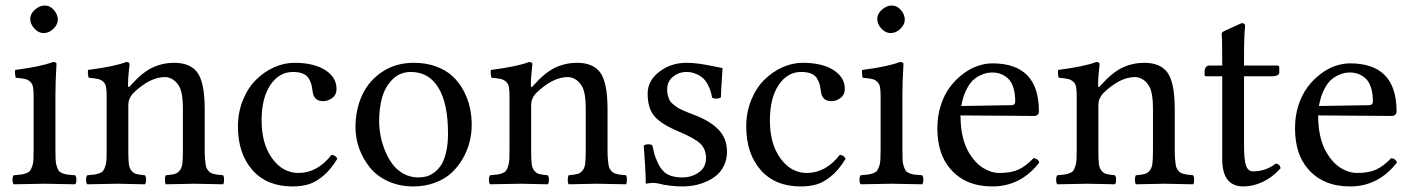

<svg xmlns="http://www.w3.org/2000/svg" viewBox="-20 -667 5131 697"><path d="M89.8 -599.1Q89.8 -616.7 106.9 -631.8Q124 -647 142.1 -647Q161.6 -647 175.8 -630.6Q189.9 -614.3 189.9 -595.2Q189.9 -578.6 174.1 -562.7Q158.2 -546.9 138.2 -546.9Q120.1 -546.9 105 -563.2Q89.8 -579.6 89.8 -599.1ZM181.2 -122.1Q181.2 -100.6 181.9 -86.9Q182.6 -73.2 186.3 -62.5Q189.9 -51.8 193.8 -46.6Q197.8 -41.5 207.3 -37.8Q216.8 -34.2 226.1 -33Q235.4 -31.7 252.9 -30.8Q257.3 -26.4 257.3 -14.4Q257.3 -2.4 252.9 2Q167 0 142.1 0Q113.8 0 29.8 2Q25.4 -2.4 25.4 -14.4Q25.4 -26.4 29.8 -30.8Q47.9 -32.2 56.6 -33.4Q65.4 -34.7 75.4 -38.3Q85.4 -42 89.1 -47.1Q92.8 -52.2 96.7 -62.7Q100.6 -73.2 101.3 -86.9Q102.1 -100.6 102.1 -122.1V-316.9Q102.1 -339.4 99.9 -351.1Q97.7 -362.8 89.6 -370.4Q81.5 -377.9 70.6 -380.4Q59.6 -382.8 37.1 -384.8Q35.6 -389.6 34.7 -398.9Q33.7 -408.2 35.2 -413.1Q129.9 -425.3 171.9 -441.9Q185.1 -441.9 185.1 -435.1Q181.2 -371.1 181.2 -321.3Z M455.1 -357.9Q497.6 -405.3 534.4 -422.1Q571.3 -439 612.8 -439Q669.4 -439 695.8 -404.8Q723.1 -368.2 723.1 -271V-122.1Q723.1 -104 724.1 -91.6Q725.1 -79.1 726.6 -69.1Q728 -59.1 731.9 -53.2Q735.8 -47.4 740 -43.2Q744.1 -39.1 752.4 -36.6Q760.7 -34.2 768.6 -33Q776.4 -31.7 790 -30.8Q793.5 -26.4 793.5 -14.4Q793.5 -2.4 790 2Q704.1 0 684.1 0Q666 0 582 2Q578.6 -2.4 578.6 -14.4Q578.6 -26.4 582 -30.8Q604 -32.7 614 -35.4Q624 -38.1 632.1 -47.6Q640.1 -57.1 642.1 -73.7Q644 -90.3 644 -122.1V-273.9Q644 -326.2 631.8 -351.1Q623 -368.2 608.6 -377.7Q594.2 -387.2 579.1 -387.2Q523.4 -387.2 462.9 -328.1Q445.8 -309.1 445.8 -286.1V-122.1Q445.8 -90.3 447.5 -73.7Q449.2 -57.1 457 -47.6Q464.8 -38.1 474.6 -35.4Q484.4 -32.7 505.9 -30.8Q510.3 -26.4 510.3 -14.4Q510.3 -2.4 505.9 2Q421.9 0 407.2 0Q378.9 0 296.9 2Q292.5 -2.4 292.5 -14.4Q292.5 -26.4 296.9 -30.8Q314 -32.2 323 -33.4Q332 -34.7 341.6 -38.3Q351.1 -42 354.7 -47.4Q358.4 -52.7 362.1 -63.2Q365.7 -73.7 366.5 -87.2Q367.2 -100.6 367.2 -122.1V-316.9Q367.2 -339.4 365 -351.3Q362.8 -363.3 354.5 -370.6Q346.2 -377.9 335.4 -380.4Q324.7 -382.8 301.8 -384.8Q300.3 -389.6 299.3 -398.9Q298.3 -408.2 299.8 -413.1Q397.5 -425.8 438 -441.9Q450.2 -441.9 450.2 -434.1Q444.8 -387.7 444.8 -357.9Q444.8 -344.2 455.1 -357.9Z M1204.6 -90.8Q1180.7 -51.3 1153.1 -28.3Q1125.5 -5.4 1099.9 2.2Q1074.2 9.8 1041.5 9.8Q948.7 9.8 896.2 -49.8Q843.8 -109.4 843.8 -208Q843.8 -259.3 861.8 -303.7Q879.9 -348.1 909.2 -377.2Q938.5 -406.2 974.9 -422.6Q1011.2 -439 1048.8 -439Q1119.6 -439 1160.6 -412.6Q1201.7 -386.2 1201.7 -344.2Q1201.7 -323.2 1186.3 -311.5Q1170.9 -299.8 1152.8 -299.8Q1118.7 -299.8 1114.7 -335.9Q1112.8 -351.6 1109.9 -362.1Q1106.9 -372.6 1099.9 -383.5Q1092.8 -394.5 1078.6 -400.1Q1064.5 -405.8 1043.5 -405.8Q993.2 -405.8 961.4 -358.4Q929.7 -311 929.7 -230Q929.7 -144 968.3 -91.6Q1006.8 -39.1 1063.5 -39.1Q1132.3 -39.1 1183.6 -105Q1199.2 -103 1204.6 -90.8Z M1270.5 -205.1Q1270.5 -269.5 1294.9 -322Q1319.3 -374.5 1368.2 -406.7Q1417 -439 1482.4 -439Q1527.3 -439 1563.5 -425.5Q1599.6 -412.1 1623.3 -389.9Q1647 -367.7 1662.8 -337.9Q1678.7 -308.1 1685.5 -277.3Q1692.4 -246.6 1692.4 -213.9Q1692.4 -183.1 1684.8 -152.3Q1677.2 -121.6 1660.4 -92Q1643.6 -62.5 1619.6 -40Q1595.7 -17.6 1559.6 -3.9Q1523.4 9.8 1480.5 9.8Q1429.7 9.8 1388.4 -9.3Q1347.2 -28.3 1322.3 -59.6Q1297.4 -90.8 1283.9 -128.2Q1270.5 -165.5 1270.5 -205.1ZM1471.7 -405.8Q1431.6 -405.8 1404.8 -378.7Q1377.9 -351.6 1367.2 -313Q1356.4 -274.4 1356.4 -228Q1356.4 -203.6 1361.1 -177Q1365.7 -150.4 1376.7 -122.6Q1387.7 -94.7 1403.6 -72.8Q1419.4 -50.8 1444.1 -36.9Q1468.8 -22.9 1498.5 -22.9Q1514.2 -22.9 1528.1 -26.6Q1542 -30.3 1556.6 -41Q1571.3 -51.8 1582 -68.8Q1592.8 -85.9 1599.6 -115Q1606.4 -144 1606.4 -182.1Q1606.4 -291.5 1571.5 -348.6Q1536.6 -405.8 1471.7 -405.8Z M1917.5 -357.9Q1960 -405.3 1996.8 -422.1Q2033.7 -439 2075.2 -439Q2131.8 -439 2158.2 -404.8Q2185.5 -368.2 2185.5 -271V-122.1Q2185.5 -104 2186.5 -91.6Q2187.5 -79.1 2189 -69.1Q2190.4 -59.1 2194.3 -53.2Q2198.2 -47.4 2202.4 -43.2Q2206.5 -39.1 2214.8 -36.6Q2223.1 -34.2 2231 -33Q2238.8 -31.7 2252.4 -30.8Q2255.9 -26.4 2255.9 -14.4Q2255.9 -2.4 2252.4 2Q2166.5 0 2146.5 0Q2128.4 0 2044.4 2Q2041 -2.4 2041 -14.4Q2041 -26.4 2044.4 -30.8Q2066.4 -32.7 2076.4 -35.4Q2086.4 -38.1 2094.5 -47.6Q2102.5 -57.1 2104.5 -73.7Q2106.4 -90.3 2106.4 -122.1V-273.9Q2106.4 -326.2 2094.2 -351.1Q2085.4 -368.2 2071 -377.7Q2056.6 -387.2 2041.5 -387.2Q1985.8 -387.2 1925.3 -328.1Q1908.2 -309.1 1908.2 -286.1V-122.1Q1908.2 -90.3 1909.9 -73.7Q1911.6 -57.1 1919.4 -47.6Q1927.2 -38.1 1937 -35.4Q1946.8 -32.7 1968.3 -30.8Q1972.7 -26.4 1972.7 -14.4Q1972.7 -2.4 1968.3 2Q1884.3 0 1869.6 0Q1841.3 0 1759.3 2Q1754.9 -2.4 1754.9 -14.4Q1754.9 -26.4 1759.3 -30.8Q1776.4 -32.2 1785.4 -33.4Q1794.4 -34.7 1804 -38.3Q1813.5 -42 1817.1 -47.4Q1820.8 -52.7 1824.5 -63.2Q1828.1 -73.7 1828.9 -87.2Q1829.6 -100.6 1829.6 -122.1V-316.9Q1829.6 -339.4 1827.4 -351.3Q1825.2 -363.3 1816.9 -370.6Q1808.6 -377.9 1797.9 -380.4Q1787.1 -382.8 1764.2 -384.8Q1762.7 -389.6 1761.7 -398.9Q1760.7 -408.2 1762.2 -413.1Q1859.9 -425.8 1900.4 -441.9Q1912.6 -441.9 1912.6 -434.1Q1907.2 -387.7 1907.2 -357.9Q1907.2 -344.2 1917.5 -357.9Z M2316.9 -138.2Q2321.3 -142.6 2332.5 -143.1Q2343.8 -143.6 2348.1 -139.2Q2353 -117.7 2355.7 -107.4Q2358.4 -97.2 2367.4 -77.1Q2376.5 -57.1 2387.2 -46.9Q2408.2 -22.9 2458 -22.9Q2490.2 -22.9 2516.6 -41Q2543 -59.1 2543 -92.8Q2543 -125.5 2522.5 -145.5Q2502.4 -165 2440.9 -190.9Q2380.4 -216.3 2355.7 -245.1Q2331.1 -273.9 2331.1 -327.1Q2331.1 -374 2373.3 -406.5Q2415.5 -439 2472.2 -439Q2495.1 -439 2519.5 -435.5Q2543.9 -432.1 2569.8 -426.5Q2595.7 -420.9 2603 -419.9Q2602.5 -406.7 2599.9 -370.4Q2597.2 -334 2597.2 -314Q2592.8 -309.6 2581.1 -309.1Q2569.3 -308.6 2564.9 -313Q2561 -336.9 2552 -355Q2543 -373 2533 -382.3Q2522.9 -391.6 2510.3 -397.2Q2497.6 -402.8 2489 -404.3Q2480.5 -405.8 2472.2 -405.8Q2444.3 -405.8 2423.1 -388.4Q2401.9 -371.1 2401.9 -341.8Q2401.9 -330.1 2404.5 -320.3Q2407.2 -310.5 2410.6 -303.5Q2414.1 -296.4 2422.6 -289.3Q2431.2 -282.2 2437 -278.1Q2442.9 -273.9 2456.3 -267.8Q2469.7 -261.7 2477.1 -258.8L2502 -249Q2557.6 -228 2588.4 -196.3Q2619.1 -164.6 2619.1 -116.2Q2619.1 -87.9 2607.9 -65.2Q2596.7 -42.5 2579.3 -28.8Q2562 -15.1 2540 -6.1Q2518.1 2.9 2498.3 6.3Q2478.5 9.8 2460 9.8Q2411.1 9.8 2369.1 -1Q2362.3 -2.9 2349.1 -2.9Q2338.9 -2.9 2324.2 0Q2324.2 -46.4 2316.9 -138.2Z M3049.8 -90.8Q3025.9 -51.3 2998.3 -28.3Q2970.7 -5.4 2945.1 2.2Q2919.4 9.8 2886.7 9.8Q2793.9 9.8 2741.5 -49.8Q2689 -109.4 2689 -208Q2689 -259.3 2707 -303.7Q2725.1 -348.1 2754.4 -377.2Q2783.7 -406.2 2820.1 -422.6Q2856.4 -439 2894 -439Q2964.8 -439 3005.9 -412.6Q3046.9 -386.2 3046.9 -344.2Q3046.9 -323.2 3031.5 -311.5Q3016.1 -299.8 2998 -299.8Q2963.9 -299.8 2960 -335.9Q2958 -351.6 2955.1 -362.1Q2952.1 -372.6 2945.1 -383.5Q2938 -394.5 2923.8 -400.1Q2909.7 -405.8 2888.7 -405.8Q2838.4 -405.8 2806.6 -358.4Q2774.9 -311 2774.9 -230Q2774.9 -144 2813.5 -91.6Q2852.1 -39.1 2908.7 -39.1Q2977.5 -39.1 3028.8 -105Q3044.4 -103 3049.8 -90.8Z M3164.6 -599.1Q3164.6 -616.7 3181.6 -631.8Q3198.7 -647 3216.8 -647Q3236.3 -647 3250.5 -630.6Q3264.6 -614.3 3264.6 -595.2Q3264.6 -578.6 3248.8 -562.7Q3232.9 -546.9 3212.9 -546.9Q3194.8 -546.9 3179.7 -563.2Q3164.6 -579.6 3164.6 -599.1ZM3255.9 -122.1Q3255.9 -100.6 3256.6 -86.9Q3257.3 -73.2 3261 -62.5Q3264.6 -51.8 3268.6 -46.6Q3272.5 -41.5 3282 -37.8Q3291.5 -34.2 3300.8 -33Q3310.1 -31.7 3327.6 -30.8Q3332 -26.4 3332 -14.4Q3332 -2.4 3327.6 2Q3241.7 0 3216.8 0Q3188.5 0 3104.5 2Q3100.1 -2.4 3100.1 -14.4Q3100.1 -26.4 3104.5 -30.8Q3122.6 -32.2 3131.3 -33.4Q3140.1 -34.7 3150.1 -38.3Q3160.2 -42 3163.8 -47.1Q3167.5 -52.2 3171.4 -62.7Q3175.3 -73.2 3176 -86.9Q3176.8 -100.6 3176.8 -122.1V-316.9Q3176.8 -339.4 3174.6 -351.1Q3172.4 -362.8 3164.3 -370.4Q3156.2 -377.9 3145.3 -380.4Q3134.3 -382.8 3111.8 -384.8Q3110.4 -389.6 3109.4 -398.9Q3108.4 -408.2 3109.9 -413.1Q3204.6 -425.3 3246.6 -441.9Q3259.8 -441.9 3259.8 -435.1Q3255.9 -371.1 3255.9 -321.3Z M3469.7 -282.2 3650.9 -285.2Q3665.5 -285.2 3665.5 -298.8Q3665.5 -328.6 3658.2 -350.3Q3650.9 -372.1 3638.2 -383.1Q3625.5 -394 3611.8 -398.9Q3598.1 -403.8 3582.5 -403.8Q3572.8 -403.8 3563.2 -402.1Q3553.7 -400.4 3538.3 -393.3Q3522.9 -386.2 3510.5 -374Q3498 -361.8 3486.6 -337.9Q3475.1 -314 3469.7 -282.2ZM3731.9 -92.8Q3748.5 -91.3 3752.9 -77.1Q3685.5 9.8 3582.5 9.8Q3484.4 9.8 3429.7 -54.2Q3382.8 -107.9 3382.8 -202.1Q3382.8 -246.1 3395.3 -284.7Q3407.7 -323.2 3428.2 -350.6Q3448.7 -377.9 3474.9 -397.9Q3501 -418 3528.6 -427.5Q3556.2 -437 3582.5 -437Q3751.5 -437 3751.5 -263.2Q3751.5 -246.1 3732.9 -246.1L3466.8 -248Q3466.8 -163.6 3498.5 -110.8Q3520.5 -74.7 3549.6 -56.9Q3578.6 -39.1 3607.9 -39.1Q3649.9 -39.1 3676.5 -51Q3703.1 -63 3731.9 -92.8Z M3976.6 -357.9Q4019 -405.3 4055.9 -422.1Q4092.8 -439 4134.3 -439Q4190.9 -439 4217.3 -404.8Q4244.6 -368.2 4244.6 -271V-122.1Q4244.6 -104 4245.6 -91.6Q4246.6 -79.1 4248 -69.1Q4249.5 -59.1 4253.4 -53.2Q4257.3 -47.4 4261.5 -43.2Q4265.6 -39.1 4273.9 -36.6Q4282.2 -34.2 4290 -33Q4297.9 -31.7 4311.5 -30.8Q4314.9 -26.4 4314.9 -14.4Q4314.9 -2.4 4311.5 2Q4225.6 0 4205.6 0Q4187.5 0 4103.5 2Q4100.1 -2.4 4100.1 -14.4Q4100.1 -26.4 4103.5 -30.8Q4125.5 -32.7 4135.5 -35.4Q4145.5 -38.1 4153.6 -47.6Q4161.6 -57.1 4163.6 -73.7Q4165.5 -90.3 4165.5 -122.1V-273.9Q4165.5 -326.2 4153.3 -351.1Q4144.5 -368.2 4130.1 -377.7Q4115.7 -387.2 4100.6 -387.2Q4044.9 -387.2 3984.4 -328.1Q3967.3 -309.1 3967.3 -286.1V-122.1Q3967.3 -90.3 3969 -73.7Q3970.7 -57.1 3978.5 -47.6Q3986.3 -38.1 3996.1 -35.4Q4005.9 -32.7 4027.3 -30.8Q4031.7 -26.4 4031.7 -14.4Q4031.7 -2.4 4027.3 2Q3943.4 0 3928.7 0Q3900.4 0 3818.4 2Q3814 -2.4 3814 -14.4Q3814 -26.4 3818.4 -30.8Q3835.4 -32.2 3844.5 -33.4Q3853.5 -34.7 3863 -38.3Q3872.6 -42 3876.2 -47.4Q3879.9 -52.7 3883.5 -63.2Q3887.2 -73.7 3887.9 -87.2Q3888.7 -100.6 3888.7 -122.1V-316.9Q3888.7 -339.4 3886.5 -351.3Q3884.3 -363.3 3876 -370.6Q3867.7 -377.9 3856.9 -380.4Q3846.2 -382.8 3823.2 -384.8Q3821.8 -389.6 3820.8 -398.9Q3819.8 -408.2 3821.3 -413.1Q3918.9 -425.8 3959.5 -441.9Q3971.7 -441.9 3971.7 -434.1Q3966.3 -387.7 3966.3 -357.9Q3966.3 -344.2 3976.6 -357.9Z M4371.1 -429.2H4417Q4417 -521 4415 -543.9Q4415 -546.9 4416.7 -549.1Q4418.5 -551.3 4423.1 -553.5Q4427.7 -555.7 4429.2 -556.6L4487.3 -583Q4500 -583 4500 -573.2Q4496.1 -532.7 4496.1 -467.8V-429.2H4616.2Q4624 -429.2 4624 -422.9V-402.8Q4624 -397 4616.5 -393.6Q4608.9 -390.1 4600.1 -390.1H4496.1V-137.2Q4496.1 -87.9 4503.2 -66.4Q4510.3 -44.9 4529.3 -44.9Q4574.7 -44.9 4611.3 -73.2Q4626 -71.8 4628.9 -56.2Q4600.1 -23.9 4564.7 -7.1Q4529.3 9.8 4494.1 9.8Q4417 9.8 4417 -88.9V-390.1H4357.9Q4353 -390.1 4353 -396V-409.2Q4353 -416.5 4357.4 -422.9Q4361.8 -429.2 4371.1 -429.2Z M4768.1 -282.2 4949.2 -285.2Q4963.9 -285.2 4963.9 -298.8Q4963.9 -328.6 4956.5 -350.3Q4949.2 -372.1 4936.5 -383.1Q4923.8 -394 4910.2 -398.9Q4896.5 -403.8 4880.9 -403.8Q4871.1 -403.8 4861.6 -402.1Q4852.1 -400.4 4836.7 -393.3Q4821.3 -386.2 4808.8 -374Q4796.4 -361.8 4784.9 -337.9Q4773.4 -314 4768.1 -282.2ZM5030.3 -92.8Q5046.9 -91.3 5051.3 -77.1Q4983.9 9.8 4880.9 9.8Q4782.7 9.8 4728 -54.2Q4681.2 -107.9 4681.2 -202.1Q4681.2 -246.1 4693.6 -284.7Q4706.1 -323.2 4726.6 -350.6Q4747.1 -377.9 4773.2 -397.9Q4799.3 -418 4826.9 -427.5Q4854.5 -437 4880.9 -437Q5049.8 -437 5049.8 -263.2Q5049.8 -246.1 5031.2 -246.1L4765.1 -248Q4765.1 -163.6 4796.9 -110.8Q4818.8 -74.7 4847.9 -56.9Q4877 -39.1 4906.2 -39.1Q4948.2 -39.1 4974.9 -51Q5001.5 -63 5030.3 -92.8Z"/></svg>

Font: Linux Libertine G
Style: Regular
Weight: 400
Designer: Philipp H. Poll
Foundry: Philipp H. Poll
Version: Version 4.7.5